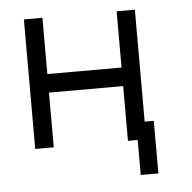

<svg xmlns="http://www.w3.org/2000/svg" viewBox="-44 -519 628 629"><g transform="rotate(-5 270.0 -204.5)"><path d="M452 -107V66H394V-49H362V-229H118V-49H57V-475H118V-290H362V-475H422V-107Z"/></g></svg>

Font: IBM 3270
Style: Regular
Weight: 400
Monospace: yes
Version: Version 2.3.1